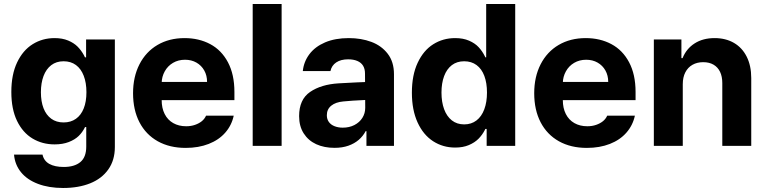

<svg xmlns="http://www.w3.org/2000/svg" viewBox="-20 -727 3820 957"><path d="M49.9 43.5H191.9Q198.5 74.7 225.9 90Q253.2 105.2 297.7 105.2Q350.9 105.2 380.4 80.9Q409.9 56.5 409.9 3.7V-93.8H403.6L402.7 -91.3Q390.6 -67.2 372 -49.1Q353.3 -31 322.9 -19.1Q292.5 -7.3 252.1 -7.3Q191 -7.3 142.2 -36.5Q93.4 -65.8 64.9 -124.4Q36.5 -183.1 36.5 -268.6Q36.5 -355.3 65.3 -415.9Q94.1 -476.5 142.9 -506.8Q191.6 -537.1 252 -537.1Q290.9 -537.1 319.7 -525Q348.4 -513 366.8 -494.5Q385.1 -476 398.5 -451.5L403.4 -441.3H409.1V-530.3H552.5V5.8Q552.5 71.2 519.9 117.4Q487.4 163.5 429.3 186.8Q371.2 210 294.4 210Q223.2 210 169.2 189.4Q115.1 168.9 84.7 131.4Q54.2 94 49.9 43.5ZM410.8 -267.3Q410.8 -314.4 397.3 -349.3Q383.9 -384.2 358.5 -402.9Q333.1 -421.6 297 -421.6Q260.9 -421.6 235.5 -402.3Q210.2 -382.9 197 -348.1Q183.9 -313.2 183.9 -267.3Q183.9 -221.1 197 -187.4Q210.2 -153.7 235.5 -135.2Q260.9 -116.7 297 -116.7Q332.7 -116.7 358.3 -134.8Q383.9 -152.8 397.3 -186.6Q410.8 -220.3 410.8 -267.3Z M643.2 -262.4Q643.2 -344 675.1 -406.4Q707.1 -468.9 765.1 -503Q823.2 -537.1 900 -537.1Q971.6 -537.1 1027.8 -507.1Q1084 -477.2 1116.2 -416.5Q1148.4 -355.8 1148.4 -268.6V-227.9H702.4V-318.5H1012.1Q1012.1 -350.8 998.1 -375.7Q984.1 -400.7 959.1 -415Q934.1 -429.2 902.2 -429.2Q868.6 -429.2 842.3 -413.7Q816 -398.2 801.2 -371.5Q786.3 -344.8 785.8 -313V-228.1Q785.8 -188.3 800.8 -158.7Q815.7 -129.1 843.5 -113.4Q871.2 -97.7 907.8 -97.7Q932 -97.7 952 -104.7Q972 -111.6 986.1 -123.1Q1000.1 -134.6 1007.1 -150.6H1145Q1134.6 -102.2 1102.8 -65.9Q1071 -29.5 1020.4 -9.7Q969.8 10.2 905.6 10.2Q825.5 10.2 766.3 -22.9Q707.1 -56.1 675.1 -117.6Q643.2 -179.1 643.2 -262.4Z M1383.7 0H1239.5V-707H1383.7Z M1738.4 -225.3 1691.5 -221.4Q1653 -218 1631 -200.2Q1609.1 -182.4 1609.1 -152.6Q1609.1 -133 1619.1 -119.1Q1629.1 -105.2 1647.3 -98Q1665.5 -90.7 1688.4 -90.7Q1721 -90.7 1746.5 -103.8Q1771.9 -116.9 1786.2 -139.5Q1800.4 -162.1 1800.4 -189.6L1799.3 -360.7Q1799.3 -383.3 1789.8 -399.2Q1780.2 -415.1 1761 -423.2Q1741.9 -431.3 1715.2 -431.3Q1678.9 -431.3 1655.9 -415.9Q1632.9 -400.5 1627 -372.7H1489.3Q1494.1 -419.5 1522.2 -456.9Q1550.3 -494.3 1600.3 -515.7Q1650.4 -537.1 1718.5 -537.1Q1780.4 -537.1 1831 -518.2Q1881.6 -499.3 1912.7 -458.9Q1943.7 -418.5 1943.7 -357.3V0H1806.5V-73.4H1802.6Q1789.5 -48.4 1768.1 -30Q1746.7 -11.5 1716.5 -0.8Q1686.3 9.9 1647.2 9.9Q1595.9 9.9 1556.2 -8.2Q1516.6 -26.4 1493.8 -62.1Q1470.9 -97.8 1470.9 -148.2Q1470.9 -231.2 1525.6 -268.7Q1580.4 -306.3 1668 -311.6Q1682.7 -313.1 1758.4 -316.4L1806.3 -318.3L1807.3 -229Q1787.4 -228.4 1738.4 -225.3Z M2033 -264.8Q2033 -352.8 2061.9 -414.2Q2090.7 -475.7 2139.4 -506.4Q2188.2 -537.1 2248.6 -537.1Q2288.5 -537.1 2317.9 -524.3Q2347.4 -511.6 2365.7 -491.8Q2384 -472.1 2396.2 -447.4L2399.1 -441.3H2403.3V-707H2548V0H2405.7V-84.4H2399.1L2396.2 -78.3Q2383.6 -54.1 2365 -35.3Q2346.4 -16.5 2317.2 -4Q2288.1 8.5 2248.7 8.5Q2187.7 8.5 2138.6 -23.2Q2089.6 -55 2061.3 -116.9Q2033 -178.9 2033 -264.8ZM2407.3 -265.6Q2407.3 -313.6 2394.1 -348.7Q2380.9 -383.8 2355.3 -402.7Q2329.7 -421.6 2293.6 -421.6Q2257.5 -421.6 2232.1 -402.3Q2206.8 -382.9 2193.6 -347.6Q2180.5 -312.3 2180.5 -265.6Q2180.5 -218.5 2193.6 -182.8Q2206.8 -147 2232.1 -127Q2257.5 -107 2293.6 -107Q2329.3 -107 2354.9 -126.6Q2380.5 -146.2 2393.9 -182.2Q2407.3 -218.2 2407.3 -265.6Z M2642.7 -262.4Q2642.7 -344 2674.6 -406.4Q2706.6 -468.9 2764.6 -503Q2822.7 -537.1 2899.5 -537.1Q2971.1 -537.1 3027.3 -507.1Q3083.5 -477.2 3115.7 -416.5Q3147.9 -355.8 3147.9 -268.6V-227.9H2701.9V-318.5H3011.6Q3011.6 -350.8 2997.6 -375.7Q2983.6 -400.7 2958.6 -415Q2933.7 -429.2 2901.7 -429.2Q2868.1 -429.2 2841.8 -413.7Q2815.5 -398.2 2800.7 -371.5Q2785.8 -344.8 2785.3 -313V-228.1Q2785.3 -188.3 2800.3 -158.7Q2815.3 -129.1 2843 -113.4Q2870.7 -97.7 2907.3 -97.7Q2931.5 -97.7 2951.5 -104.7Q2971.5 -111.6 2985.6 -123.1Q2999.6 -134.6 3006.6 -150.6H3144.6Q3134.1 -102.2 3102.3 -65.9Q3070.5 -29.5 3019.9 -9.7Q2969.3 10.2 2905.1 10.2Q2825 10.2 2765.8 -22.9Q2706.6 -56.1 2674.6 -117.6Q2642.7 -179.1 2642.7 -262.4Z M3383.2 0H3239V-530.3H3376.4V-437.3H3382.2Q3401 -484.2 3442.2 -510.6Q3483.3 -537.1 3541.9 -537.1Q3597.1 -537.1 3638.3 -513.2Q3679.4 -489.3 3701.9 -444.4Q3724.5 -399.5 3724.5 -338V0H3580.2V-312.8Q3580.2 -345.5 3569.1 -368.8Q3558 -392 3536.6 -404.6Q3515.3 -417.1 3485 -417.1Q3454.8 -417.1 3431.7 -404.1Q3408.6 -391.1 3395.9 -366.4Q3383.2 -341.7 3383.2 -307.3Z"/></svg>

Font: Pretendard JP Variable
Style: Regular
Weight: 400
Designer: Base glyphs from Inter by Rasmus Andersson; Hangul glyphs from Noto Sans CJK(Source Han Sans) by Jang Soo-young and Kang
Foundry: Kil Hyung-jin
Version: Version 1.307;Glyphs 3.2 (3192)